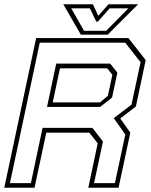

<svg xmlns="http://www.w3.org/2000/svg" viewBox="-32 -878 706 898"><path d="M-12 0 137 -700H568.5L649.5 -597L603.5 -380L530.5 -324L577.5 -257.5L522.5 0H381L425 -207.5L386 -257.5H184.5L129.5 0ZM14.5 -21.5H112.5L167 -280H400L449.5 -216L408 -21.5H505.5L554 -249L500 -325.5L583 -388.5L625.5 -587L553.5 -678.5H154ZM214.5 -399H435.5L472.5 -430L493.5 -528L469.5 -558.5H248.5ZM188 -378 231 -580.5H483.5L517 -538L492 -421.5L436.5 -378ZM346 -716 264 -858H402.5L427.5 -804L475.5 -858H614L472 -716ZM361 -734H464.5L568.5 -839H481L426 -777H418L388.5 -839H301Z"/></svg>

Font: Tourney ExtraLight
Style: Italic
Weight: 250
Italic angle: -12°
Version: Version 1.015